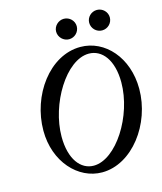

<svg xmlns="http://www.w3.org/2000/svg" viewBox="-125 -939 881 1043"><g transform="rotate(-15 315.5 -417.0)"><path d="M333 -732C365 -732 391 -758 391 -790C391 -821 365 -847 333 -847C302 -847 275 -821 275 -790C275 -758 302 -732 333 -732ZM519 -732C551 -732 577 -758 577 -790C577 -821 551 -847 519 -847C487 -847 461 -821 461 -790C461 -758 487 -732 519 -732ZM320 13C489 13 631 -176 631 -374C631 -550 518 -676 380 -676C206 -676 69 -486 69 -288C69 -113 185 13 320 13ZM285 -34C212 -34 156 -104 156 -231C156 -414 286 -629 415 -629C490 -629 546 -558 546 -433C546 -245 412 -34 285 -34Z"/></g></svg>

Font: Junicode Two Beta SemiCondensed Medium
Style: Italic
Weight: 500
Width: 4
Italic angle: -10°
Version: Version 1.063